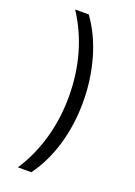

<svg xmlns="http://www.w3.org/2000/svg" viewBox="-172 -859 747 1060"><g transform="rotate(20 201.5 -328.5)"><path d="M78 135Q142 37 175.5 -80.5Q209 -198 209 -326Q209 -589 77 -792H157Q225 -697 259 -576Q293 -455 293 -325Q293 -195 259 -77Q225 41 157 135Z"/></g></svg>

Font: Noto Sans Bengali SemiCondensed
Style: Regular
Weight: 400
Width: 4
Designer: Jelle Bosma - Monotype Design Team
Foundry: Monotype Imaging Inc.
Version: Version 2.003